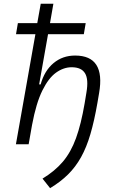

<svg xmlns="http://www.w3.org/2000/svg" viewBox="-20 -752 626 1001"><path d="M241.2 229 201.7 179.2Q266.1 140.1 307.9 90.8Q349.6 41.5 376.2 -31.5Q402.8 -104.5 421.4 -213.9L430.7 -270.5Q442.4 -338.4 423.3 -369.9Q404.3 -401.4 353.5 -401.4Q311.5 -401.4 272.2 -373.3Q232.9 -345.2 200.7 -279.8Q168.5 -214.4 147.5 -102.5V-103L129.4 0H63L164.6 -573.7H63.5L73.2 -631.3H174.3L192.4 -732.4H258.3L240.7 -631.3H426.8L417 -573.7H230.5L184.1 -312H191.9Q211.9 -383.8 259.3 -423.1Q306.6 -462.4 371.6 -462.4Q530.8 -462.4 496.6 -266.6L487.8 -214.8Q471.7 -122.1 451.4 -53Q431.2 16.1 402.6 67.4Q374 118.7 334.7 157.5Q295.4 196.3 241.2 229Z"/></svg>

Font: Cascadia Code Light
Style: Italic
Weight: 300
Italic angle: -10°
Monospace: yes
Designer: Aaron Bell
Foundry: Saja Typeworks
Version: Version 2404.023; ttfautohint (v1.8.4)